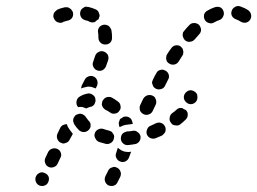

<svg xmlns="http://www.w3.org/2000/svg" viewBox="-20 -592 850 634"><path d="M98 7Q101 16 109 20Q113 22 117 22Q122 23 126 21Q130 20 134 17Q137 14 139 10Q143 1 141 -7Q138 -16 129 -20Q125 -22 121 -23Q116 -23 112 -22Q108 -20 104 -17Q101 -14 99 -10Q95 -2 98 7ZM378 -25Q375 -34 367 -38Q363 -40 358 -41Q354 -41 350 -39Q345 -38 342 -35Q339 -32 337 -28L328 -10Q324 -1 327 7Q330 16 338 20Q342 22 347 22Q351 23 355 21Q360 20 363 17Q366 14 368 10L377 -8Q381 -17 378 -25ZM129 -54Q132 -45 140 -41Q148 -37 157 -40Q166 -43 170 -51L179 -70Q184 -78 181 -87Q178 -96 170 -100Q161 -104 152 -101Q143 -98 139 -90L130 -71Q126 -63 129 -54ZM389 -92Q397 -90 406 -90Q409 -91 413 -91Q410 -82 406 -72Q404 -67 401 -64Q398 -61 394 -59Q390 -57 385 -57Q381 -57 376 -59Q368 -62 364 -71Q360 -79 364 -88Q367 -96 369 -104Q371 -102 373 -101Q380 -95 389 -92ZM440 -125Q445 -132 444 -142Q442 -151 434 -156Q427 -162 418 -160Q408 -158 399 -158Q395 -157 391 -155Q387 -153 384 -150Q381 -146 380 -142Q379 -138 379 -133Q380 -124 387 -118Q394 -112 403 -113Q414 -114 425 -116Q434 -117 440 -125ZM346 -120Q338 -115 329 -117Q318 -120 308 -123Q299 -126 295 -135Q290 -143 293 -152Q296 -161 305 -165Q313 -169 322 -166Q330 -163 339 -161Q343 -160 347 -158Q351 -155 353 -151Q355 -149 356 -146Q357 -143 357 -140Q356 -138 356 -136Q356 -136 356 -135Q356 -135 356 -134Q354 -125 346 -120ZM169 -134Q172 -125 180 -121Q184 -119 188 -118Q193 -118 197 -120Q201 -121 205 -124Q208 -127 210 -131L220 -149Q220 -150 220 -150Q220 -151 220 -151Q212 -160 206 -170Q202 -176 201 -182Q194 -182 188 -179Q182 -176 179 -170L170 -151Q166 -143 169 -134ZM521 -150Q524 -153 526 -157Q527 -161 527 -166Q527 -170 525 -174Q521 -183 512 -186Q504 -189 495 -185Q487 -181 478 -177Q469 -174 466 -165Q462 -157 465 -148Q469 -139 477 -136Q486 -132 495 -136Q505 -140 514 -144Q518 -146 521 -150ZM257 -156Q248 -156 241 -162Q231 -172 225 -182Q223 -186 222 -190Q221 -195 222 -199Q223 -203 226 -207Q228 -211 232 -213Q236 -215 240 -216Q245 -217 249 -216Q253 -215 257 -212Q261 -210 263 -206Q267 -200 272 -194Q277 -190 279 -183Q280 -176 278 -170Q276 -167 274 -164Q274 -164 273 -163Q273 -163 273 -163Q266 -156 257 -156ZM372 -187Q373 -191 375 -195Q376 -197 376 -198Q377 -199 378 -200Q379 -200 380 -201Q384 -203 387 -206Q387 -206 387 -206Q388 -206 388 -206Q397 -209 405 -205Q414 -201 416 -192Q418 -187 419 -183Q416 -183 414 -182Q405 -181 397 -180Q389 -179 381 -175Q378 -174 375 -172Q374 -175 373 -178Q372 -183 372 -187ZM598 -204Q600 -208 600 -213Q600 -217 599 -221Q597 -225 594 -229Q593 -229 593 -229Q587 -231 582 -235Q577 -236 571 -235Q566 -233 562 -229Q556 -223 548 -218Q541 -212 540 -202Q539 -193 545 -186Q547 -182 551 -180Q555 -178 560 -178Q564 -177 568 -178Q573 -179 576 -182Q585 -189 593 -197Q596 -200 598 -204ZM441 -236Q441 -232 442 -228Q444 -223 447 -220Q450 -217 454 -215Q462 -211 471 -214Q480 -217 484 -225L494 -246Q496 -250 496 -254Q496 -259 495 -263Q493 -267 491 -271Q488 -274 484 -276Q475 -280 466 -277Q458 -274 453 -266L443 -245Q441 -241 441 -236ZM324 -266Q327 -269 332 -271Q336 -272 340 -272Q345 -272 349 -270Q360 -264 369 -257Q377 -252 378 -242Q380 -233 374 -226Q369 -218 360 -217Q350 -215 343 -221Q336 -226 329 -229Q324 -232 320 -237Q317 -242 316 -248Q317 -250 317 -252Q318 -255 318 -258Q318 -259 318 -259Q319 -259 319 -259Q321 -263 324 -266ZM233 -259Q235 -268 243 -273Q254 -280 269 -283Q278 -285 286 -279Q294 -274 295 -265Q296 -260 295 -256Q294 -252 292 -248Q289 -244 286 -242Q282 -239 277 -239Q271 -237 267 -235Q266 -234 266 -234Q265 -234 265 -234Q260 -236 254 -238Q246 -240 238 -238Q237 -239 237 -240Q236 -241 235 -242Q231 -250 233 -259ZM631 -280Q629 -284 626 -287Q623 -290 618 -292Q614 -294 610 -294Q601 -294 594 -287Q587 -280 587 -271Q587 -266 589 -262Q591 -258 594 -255Q597 -252 601 -250Q605 -248 610 -248Q619 -248 626 -255Q632 -261 632 -271Q632 -275 631 -280ZM482 -321Q482 -316 484 -312Q485 -308 488 -304Q491 -301 495 -299Q503 -295 512 -298Q521 -300 525 -309Q530 -319 535 -329Q540 -337 537 -346Q534 -355 526 -359Q522 -361 518 -362Q513 -362 509 -361Q505 -360 501 -357Q498 -354 496 -350Q490 -340 485 -329Q483 -325 482 -321ZM250 -310 260 -329Q264 -337 273 -340Q282 -343 290 -339Q298 -335 301 -326Q304 -317 300 -308L296 -300Q289 -303 282 -305Q273 -307 265 -305Q256 -303 248 -300Q248 -303 249 -305Q249 -308 250 -310ZM288 -372Q292 -363 300 -360Q309 -356 318 -360Q326 -364 330 -373Q334 -383 337 -393Q340 -402 336 -411Q331 -419 322 -422Q314 -425 305 -420Q297 -416 294 -407Q291 -398 288 -389Q284 -380 288 -372ZM529 -404Q528 -400 529 -396Q530 -391 532 -388Q535 -384 539 -382Q547 -377 556 -379Q565 -381 570 -389Q576 -398 582 -408Q585 -411 585 -416Q586 -420 585 -424Q584 -429 582 -433Q579 -436 576 -439Q568 -444 559 -442Q550 -440 545 -432Q538 -423 532 -413Q529 -409 529 -404ZM312 -451Q318 -445 328 -445Q337 -445 344 -451Q350 -458 350 -467Q350 -481 348 -492Q347 -497 344 -500Q342 -504 338 -507Q334 -509 330 -510Q326 -511 321 -510Q312 -508 307 -501Q302 -493 304 -484Q305 -476 305 -467Q305 -458 312 -451ZM584 -484Q583 -479 583 -475Q584 -470 586 -466Q588 -462 591 -459Q598 -453 607 -454Q617 -455 623 -462Q630 -470 637 -478Q644 -485 644 -494Q643 -503 637 -510Q630 -516 621 -516Q611 -516 605 -509Q597 -501 589 -491Q586 -488 584 -484ZM654 -544Q652 -535 656 -527Q661 -518 670 -516Q679 -513 687 -518Q696 -523 705 -526Q713 -529 717 -538Q721 -546 718 -555Q715 -564 707 -568Q698 -571 689 -568Q677 -564 665 -557Q657 -553 654 -544ZM172 -518Q163 -521 159 -529Q157 -533 156 -538Q156 -542 157 -546Q159 -551 162 -554Q165 -557 169 -560Q172 -561 179 -564Q186 -566 194 -568Q198 -568 203 -568Q207 -567 211 -564Q215 -562 217 -558Q220 -555 221 -550Q223 -541 218 -533Q213 -526 204 -524Q197 -522 193 -521Q191 -520 189 -520Q189 -519 189 -519Q181 -515 172 -518ZM756 -569Q748 -565 745 -556Q742 -547 746 -539Q751 -531 760 -528Q768 -525 774 -521Q782 -516 791 -517Q801 -519 806 -527Q811 -535 809 -544Q807 -553 800 -558Q788 -566 773 -571Q764 -574 756 -569ZM262 -525Q252 -528 248 -535Q243 -543 245 -552Q246 -557 248 -560Q251 -564 255 -566Q258 -569 263 -570Q267 -570 272 -569Q285 -566 296 -561Q300 -559 303 -556Q306 -552 307 -548Q309 -544 309 -539Q308 -535 306 -531Q306 -530 306 -529Q305 -529 305 -528Q303 -527 301 -526Q297 -523 293 -519Q289 -518 285 -518Q280 -518 276 -520Q270 -524 262 -525Z"/></svg>

Font: FRB American Cursive Dashed Extrabold
Style: Bold Italic
Weight: 800
Italic angle: -25°
Version: Version 2.0;Modular Font Editor K font №1